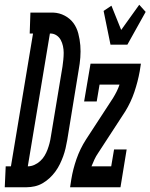

<svg xmlns="http://www.w3.org/2000/svg" viewBox="-76 -788 633 808"><path d="M-56 0 -52 -88H-30L63 -647H49L52 -735H148Q174 -734 196.5 -722Q219 -710 233 -691Q247 -672 253.5 -647Q260 -622 262 -597Q264 -572 262 -546Q260 -520 255 -493L207 -199Q204 -182 200 -164.5Q196 -147 190 -130.5Q184 -114 176 -97.5Q168 -81 157 -66Q146 -51 132.5 -38.5Q119 -26 103.5 -17Q88 -8 70.5 -4Q53 0 36 0ZM41 -88Q55 -88 68.5 -94Q82 -100 93 -110Q104 -120 111.5 -132.5Q119 -145 124 -158.5Q129 -172 132.5 -185.5Q136 -199 138 -213L187 -508Q189 -522 190.5 -537Q192 -552 192 -566Q192 -580 189 -594Q186 -608 179.5 -620Q173 -632 161.5 -639.5Q150 -647 136 -647H134ZM389 -600 360 -742 393 -764 434 -662 510 -768 537 -738 460 -600ZM219 0 224 -33Q231 -76 246 -119Q261 -162 286 -201L400 -376Q408 -389 415 -403Q422 -417 427 -432H343L331 -361H278L305 -520H517L512 -488Q504 -444 489.5 -401Q475 -358 451 -319L337 -144Q328 -131 321.5 -117Q315 -103 309 -88H392L404 -159H457L431 0Z"/></svg>

Font: Iosevka Curly Slab Semibold
Style: Italic
Weight: 600
Italic angle: -9°
Monospace: yes
Designer: Belleve Invis
Foundry: Belleve Invis
Version: Version 22.1.2; ttfautohint (v1.8.4)